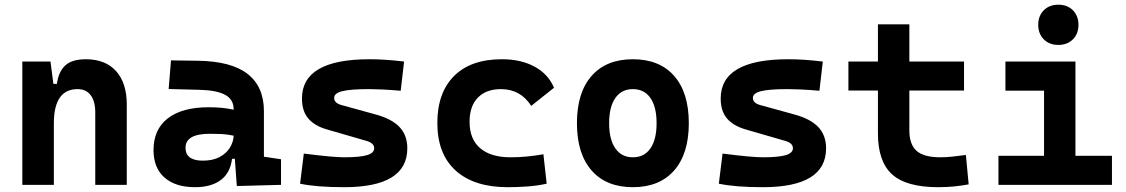

<svg xmlns="http://www.w3.org/2000/svg" viewBox="-20 -776 4728 806"><path d="M379.9 0V-304.2Q379.9 -351.1 360.6 -376.5Q341.3 -401.9 305.7 -401.9Q206.1 -401.9 206.1 -258.3V0H73.7V-517.6H191.9L204.1 -423.8H218.8Q226.1 -476.1 254.4 -501.7Q282.7 -527.3 340.3 -527.3Q422.4 -527.3 467.3 -477.5Q512.2 -427.7 512.2 -336.9V0Z M974.1 4.9 965.8 -109.4H954.1Q946.8 -49.8 906.5 -20Q866.2 9.8 798.8 9.8Q716.3 9.8 670.4 -30.8Q624.5 -71.3 624.5 -146Q624.5 -232.9 684.6 -279.3Q744.6 -325.7 855 -325.7Q887.2 -325.7 912.4 -323.2Q937.5 -320.8 960.9 -315.4V-316.9Q960.9 -358.4 925.5 -377.7Q890.1 -397 820.3 -398.9L688 -402.3L697.8 -522.5L810.5 -521Q951.2 -519 1019.5 -465.6Q1087.9 -412.1 1087.9 -309.6V-118.2L1159.7 -107.4V0ZM960.9 -206.5Q932.6 -212.4 909.7 -213.4Q886.7 -214.4 861.3 -214.4Q758.8 -214.4 758.8 -155.8Q758.8 -101.6 831.5 -101.6Q873.5 -101.6 902.1 -116.9Q930.7 -132.3 945.3 -156.5Q960 -180.7 960.9 -206.5Z M1424.8 9.8Q1308.6 9.8 1239.7 -4.9L1255.4 -131.3Q1316.9 -123.5 1358.9 -119.6Q1400.9 -115.7 1424.8 -115.7Q1491.2 -115.7 1521 -124.8Q1550.8 -133.8 1550.8 -153.8Q1550.8 -174.8 1520 -184.1L1351.6 -232.9Q1299.8 -248 1273.7 -279.1Q1247.6 -310.1 1247.6 -362.3Q1247.6 -527.3 1531.2 -527.3Q1564.5 -527.3 1600.3 -524.9Q1636.2 -522.5 1676.3 -517.6L1662.1 -395Q1617.7 -398.9 1584.5 -400.4Q1551.3 -401.9 1528.3 -401.9Q1451.7 -401.9 1417.2 -393.3Q1382.8 -384.8 1382.8 -365.2Q1382.8 -343.8 1412.1 -335.4L1557.1 -295.4Q1624 -277.3 1657 -242.9Q1689.9 -208.5 1689.9 -153.3Q1689.9 9.8 1424.8 9.8Z M2111.3 9.8Q1970.2 9.8 1893.1 -59.8Q1815.9 -129.4 1815.9 -259.8Q1815.9 -386.7 1886.2 -457Q1956.5 -527.3 2086.9 -527.3Q2167 -527.3 2224.4 -496.1Q2281.7 -464.8 2305.7 -407.7L2210 -331.5Q2165 -401.9 2083 -401.9Q2021 -401.9 1986.1 -366.2Q1951.2 -330.6 1951.2 -264.6Q1951.2 -191.9 1995.8 -153.8Q2040.5 -115.7 2123 -115.7Q2158.2 -115.7 2193.1 -119.1Q2228 -122.6 2261.2 -128.4L2274.9 -4.9Q2235.4 3.9 2193.4 6.8Q2151.4 9.8 2111.3 9.8Z M2636.7 9.8Q2524.9 9.8 2463.4 -60.5Q2401.9 -130.9 2401.9 -258.8Q2401.9 -387.2 2463.4 -457.3Q2524.9 -527.3 2636.7 -527.3Q2748.5 -527.3 2810.1 -457.3Q2871.6 -387.2 2871.6 -258.8Q2871.6 -130.9 2810.1 -60.5Q2748.5 9.8 2636.7 9.8ZM2636.7 -115.7Q2684.6 -115.7 2710.4 -153.1Q2736.3 -190.4 2736.3 -258.8Q2736.3 -327.6 2710.4 -364.7Q2684.6 -401.9 2636.7 -401.9Q2589.4 -401.9 2563.2 -364.7Q2537.1 -327.6 2537.1 -258.8Q2537.1 -190.4 2563.2 -153.1Q2589.4 -115.7 2636.7 -115.7Z M3182.6 9.8Q3066.4 9.8 2997.6 -4.9L3013.2 -131.3Q3074.7 -123.5 3116.7 -119.6Q3158.7 -115.7 3182.6 -115.7Q3249 -115.7 3278.8 -124.8Q3308.6 -133.8 3308.6 -153.8Q3308.6 -174.8 3277.8 -184.1L3109.4 -232.9Q3057.6 -248 3031.5 -279.1Q3005.4 -310.1 3005.4 -362.3Q3005.4 -527.3 3289.1 -527.3Q3322.3 -527.3 3358.2 -524.9Q3394 -522.5 3434.1 -517.6L3419.9 -395Q3375.5 -398.9 3342.3 -400.4Q3309.1 -401.9 3286.1 -401.9Q3209.5 -401.9 3175 -393.3Q3140.6 -384.8 3140.6 -365.2Q3140.6 -343.8 3169.9 -335.4L3314.9 -295.4Q3381.8 -277.3 3414.8 -242.9Q3447.8 -208.5 3447.8 -153.3Q3447.8 9.8 3182.6 9.8Z M3918.5 9.8Q3784.7 9.8 3725.1 -43.9Q3665.5 -97.7 3665.5 -215.8V-396H3541.5V-517.6H3665.5V-673.8H3797.4V-517.6H4026.9V-396H3797.4V-228.5Q3797.4 -169.4 3827.9 -142.6Q3858.4 -115.7 3928.2 -115.7Q3950.7 -115.7 3976.3 -118.4Q4002 -121.1 4034.7 -125.5L4046.4 -2Q4014.2 3.9 3983.6 6.8Q3953.1 9.8 3918.5 9.8Z M4171.4 0V-122.1H4362.8V-395.5H4200.7V-517.6H4494.6V-122.1H4647.9V0ZM4422.9 -587.4Q4385.3 -587.4 4361.8 -610.8Q4338.4 -634.3 4338.4 -671.9Q4338.4 -709.5 4361.8 -732.9Q4385.3 -756.3 4422.9 -756.3Q4460.4 -756.3 4483.9 -732.9Q4507.3 -709.5 4507.3 -671.9Q4507.3 -634.3 4483.9 -610.8Q4460.4 -587.4 4422.9 -587.4Z"/></svg>

Font: CaskaydiaMono NF
Style: Bold
Weight: 700
Designer: Aaron Bell
Foundry: Saja Typeworks
Version: Version 2111.001; ttfautohint (v1.8.4);Nerd Fonts 3.1.1